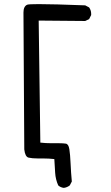

<svg xmlns="http://www.w3.org/2000/svg" viewBox="-20 -786 540 933"><path d="M290 127Q274 125 263 115Q250 86 248 53.5Q246 21 244 -13Q218 -16 189 -16H164Q136 -16 119 -20Q102 -24 98 -60L94 -725Q94 -755 112 -763Q119 -766 168 -766Q238 -766 394 -760L413 -750Q423 -736 423 -719V-713L413 -693L394 -684L168 -686L176 -93Q202 -90 231 -90H268Q287 -90 300 -88Q313 -86 317 -61Q321 -36 323 8.5Q325 53 329 96L319 115Q306 125 290 127Z"/></svg>

Font: Xiaolai Mono SC
Style: Regular
Weight: 400
Monospace: yes
Designer: LXGW / Nozomi Seto
Version: Version 3.113;September 30, 2024